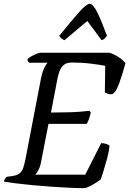

<svg xmlns="http://www.w3.org/2000/svg" viewBox="-30 -978 672 998"><path d="M406 0Q376 0 332 -2Q288 -4 238 -7.5Q188 -11 140 -15.5Q92 -20 52.5 -25Q13 -30 -10 -34Q-8 -42 -3.5 -49Q1 -56 5 -59L35 -63Q59 -67 71.5 -76.5Q84 -86 91 -106.5Q98 -127 105 -164L183 -570Q191 -608 201.5 -628Q212 -648 218 -652H121Q119 -654 116 -659Q113 -664 113 -671Q120 -678 133.5 -685.5Q147 -693 160.5 -698.5Q174 -704 180 -704H539Q562 -697 586 -681.5Q610 -666 622 -649Q607 -593 590.5 -547.5Q574 -502 559 -492Q547 -485 533.5 -489.5Q520 -494 515 -498L517 -636Q492 -641 444 -647Q396 -653 343 -653Q316 -653 301 -640Q286 -627 279.5 -608Q273 -589 269 -571L235 -393Q285 -393 335.5 -394.5Q386 -396 435 -402L442 -393Q437 -371 431 -355.5Q425 -340 420 -334H222L184 -139Q180 -114 170.5 -96Q161 -78 154 -70H413L496 -234Q512 -234 526 -228.5Q540 -223 539 -218Q537 -193 528 -159Q519 -125 509.5 -94.5Q500 -64 494 -46Q484 -38 467 -27Q450 -16 433 -8Q416 0 406 0ZM305 -769Q295 -773 287.5 -779.5Q280 -786 278 -792Q339 -867 379 -912.5Q419 -958 437 -958Q454 -958 476.5 -912Q499 -866 526 -792Q521 -786 515 -779Q509 -772 498 -769L424 -869Z"/></svg>

Font: Texturina 72pt 72pt Medium
Style: Italic
Weight: 500
Italic angle: -11°
Designer: Guillermo Torres Carreño
Foundry: Omnibus-Type
Version: Version 1.002; ttfautohint (v1.8.3)